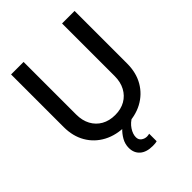

<svg xmlns="http://www.w3.org/2000/svg" viewBox="-256 -823 1161 1161"><g transform="rotate(-45 325.0 -242.0)"><path d="M326 12Q244 12 183 -20.5Q122 -53 88 -111.5Q54 -170 54 -248V-698H161V-248Q161 -197 181.5 -159Q202 -121 239 -100Q276 -79 326 -79Q376 -79 412.5 -100Q449 -121 469.5 -159Q490 -197 490 -248V-698H597V-248Q597 -170 563 -111.5Q529 -53 468.5 -20.5Q408 12 326 12ZM391 210Q384 212 376 213Q368 214 355 214Q301 214 272 188.5Q243 163 243 119Q243 87 259 58.5Q275 30 299.5 7Q324 -16 349 -30L392 0Q358 18 338.5 47.5Q319 77 319 104Q319 126 335 137.5Q351 149 370 149Q376 149 380.5 148Q385 147 391 146Z"/></g></svg>

Font: Azeret Mono Thin
Style: Regular
Weight: 400
Version: Version 1.002